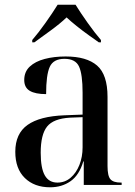

<svg xmlns="http://www.w3.org/2000/svg" viewBox="-20 -786 573 816"><path d="M193 10Q126 10 85.5 -29.5Q45 -69 45 -141Q45 -218 97 -255Q149 -292 254 -296L331 -299V-392Q331 -470 316 -503Q301 -536 254 -536Q207 -536 191.5 -502Q176 -468 176 -386Q130 -386 106.5 -400Q83 -414 83 -446Q83 -481 106.5 -503Q130 -525 170 -535.5Q210 -546 259 -546Q348 -546 392.5 -507.5Q437 -469 437 -374V-80Q437 -38 449.5 -24Q462 -10 494 -10H497V0H336V-100H334Q317 -42 280 -16Q243 10 193 10ZM224 -10Q256 -10 280 -30.5Q304 -51 317.5 -85Q331 -119 331 -160V-288L278 -286Q207 -282 180 -248Q153 -214 153 -137Q153 -71 170.5 -40.5Q188 -10 224 -10ZM117 -616Q143 -646 173.5 -689Q204 -732 225 -766H301Q322 -732 352.5 -689Q383 -646 409 -616V-606H400Q383 -618 357 -636.5Q331 -655 305.5 -675.5Q280 -696 263 -712Q236 -686 195.5 -656.5Q155 -627 126 -606H117Z"/></svg>

Font: Noto Serif Display SemiCondensed Medium
Style: Regular
Weight: 500
Width: 4
Designer: Monotype Design Team
Foundry: Monotype Imaging Inc.
Version: Version 2.009